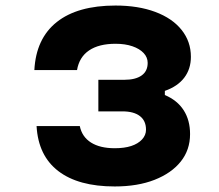

<svg xmlns="http://www.w3.org/2000/svg" viewBox="-20 -654 790 693"><path d="M394 19Q263 19 190.5 -36.5Q118 -92 112 -199H268Q276 -160 308.5 -139.5Q341 -119 394 -119Q429 -119 453.5 -127Q478 -135 492.5 -150.5Q507 -166 507 -186Q507 -218 485 -235Q463 -252 422 -252H335V-366H429Q469 -366 491 -381.5Q513 -397 513 -427Q513 -447 498.5 -462.5Q484 -478 458 -487Q432 -496 397 -496Q337 -496 301.5 -472Q266 -448 258 -401H104Q110 -515 185 -574.5Q260 -634 397 -634Q479 -634 540.5 -611Q602 -588 635.5 -546Q669 -504 669 -449Q669 -405 645 -373.5Q621 -342 575 -326V-311Q620 -292 643 -256Q666 -220 666 -170Q666 -113 632.5 -71Q599 -29 538 -5Q477 19 394 19Z"/></svg>

Font: Martian Mono SemiExpanded
Style: Bold
Weight: 700
Width: 6
Designer: Roman Shamin
Foundry: Evil Martians
Version: Version 1.000